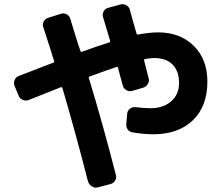

<svg xmlns="http://www.w3.org/2000/svg" viewBox="-20 -812 1040 900"><path d="M67.4 -363.3 47.9 -410.2Q43 -423.8 48.8 -437.5Q54.7 -451.2 68.4 -456.1Q83 -461.9 230.5 -518.6Q235.4 -520.5 233.4 -526.4Q211.9 -596.7 182.6 -685.5Q177.7 -699.2 185.1 -711.9Q192.4 -724.6 206.1 -728.5L264.6 -747.1Q278.3 -752 292 -745.1Q305.7 -738.3 309.6 -723.6Q318.4 -695.3 334 -644Q349.6 -592.8 357.4 -572.3Q359.4 -567.4 364.3 -569.3Q421.9 -590.8 492.2 -613.3Q498 -615.2 496.1 -621.1Q479.5 -677.7 462.9 -732.4Q459 -746.1 465.8 -758.8Q472.7 -771.5 487.3 -775.4L544.9 -791Q558.6 -794.9 571.8 -787.6Q585 -780.3 588.9 -765.6Q589.8 -760.7 601.6 -718.8Q613.3 -676.8 620.1 -654.3Q622.1 -648.4 627.9 -650.4Q681.6 -660.2 721.7 -660.2Q824.2 -660.2 888.2 -597.2Q952.1 -534.2 952.1 -429.7Q952.1 -313.5 883.8 -248Q815.4 -182.6 699.2 -182.6Q655.3 -182.6 601.6 -191.4Q586.9 -193.4 578.6 -205.1Q570.3 -216.8 572.3 -232.4L576.2 -280.3Q578.1 -293.9 589.4 -302.7Q600.6 -311.5 615.2 -309.6Q657.2 -304.7 685.5 -304.7Q745.1 -304.7 782.2 -336.9Q819.3 -369.1 819.3 -422.9Q819.3 -478.5 789.1 -509.3Q758.8 -540 702.1 -540Q689.5 -540 659.2 -535.2Q654.3 -533.2 655.3 -529.3Q657.2 -521.5 676.8 -445.3Q680.7 -431.6 673.3 -418.9Q666 -406.2 652.3 -401.4L599.6 -385.7Q585.9 -381.8 572.8 -389.2Q559.6 -396.5 555.7 -410.2Q550.8 -425.8 543 -457Q535.2 -488.3 533.2 -494.1Q531.2 -500 526.4 -498Q484.4 -484.4 399.4 -453.1Q394.5 -451.2 396.5 -446.3Q462.9 -227.5 523.4 8.8Q527.3 22.5 519.5 34.7Q511.7 46.9 498 50.8L437.5 66.4Q423.8 70.3 410.6 61.5Q397.5 52.7 392.6 39.1Q335.9 -183.6 272.5 -399.4Q270.5 -404.3 265.6 -403.3Q196.3 -376 113.3 -342.8Q99.6 -337.9 85.9 -344.2Q72.3 -350.6 67.4 -363.3Z"/></svg>

Font: Rounded-L Mgen+ 1mn bold
Style: Bold
Weight: 700
Designer: [Source Han Sans]
Ryoko NISHIZUKA  (kana & ideographs); Paul D. Hunt (Latin, Greek & Cyrillic); Wenlong ZHANG  (bopomofo
Version: Version 1.059.20150602